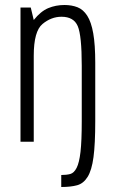

<svg xmlns="http://www.w3.org/2000/svg" viewBox="-20 -567 462 768"><path d="M62 0H115V-344Q115 -442 150 -471Q185 -500 226 -500Q275 -500 291 -462.5Q307 -425 307 -304V-82Q307 -3 302 40.5Q297 84 286.5 104.5Q276 125 261 129Q246 133 225 133V181Q263 181 288.5 174Q314 167 330.5 140.5Q347 114 354 61.5Q361 9 361 -82V-316Q361 -388 353 -433.5Q345 -479 329 -504Q313 -529 290 -538Q267 -547 238 -547Q203 -547 173 -534.5Q143 -522 115 -487L103 -537H62Z"/></svg>

Font: Secuela Light
Style: Regular
Weight: 300
Designer: Fernando Haro
Foundry: deFharo
Version: Version 1.708